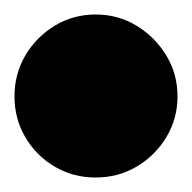

<svg xmlns="http://www.w3.org/2000/svg" viewBox="-82 -973 265 265"><path d="M-62 -840Q-62 -809 -47 -783.5Q-32 -758 -6.5 -743Q19 -728 50 -728Q81 -728 106.5 -743Q132 -758 147.5 -783.5Q163 -809 163 -840Q163 -871 147.5 -896.5Q132 -922 106.5 -937.5Q81 -953 50 -953Q19 -953 -6.5 -937.5Q-32 -922 -47 -896.5Q-62 -871 -62 -840Z"/></svg>

Font: Linefont Black
Style: Regular
Weight: 900
Monospace: yes
Version: Version 3.002;gftools[0.9.33]